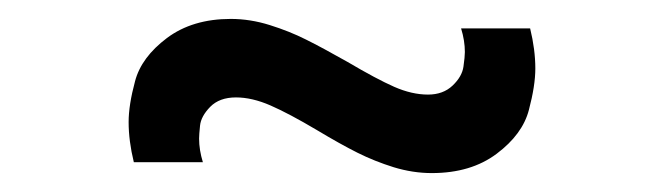

<svg xmlns="http://www.w3.org/2000/svg" viewBox="-20 -416 702 203"><path d="M436.5 -233Q416.5 -233 396.2 -239.2Q376 -245.5 358 -254.5Q340 -263.5 315 -278.5Q285.5 -296 266 -304.5Q246.5 -313 229.5 -313Q212 -313 202.2 -303Q192.5 -293 191.5 -283.2Q190.5 -273.5 190.5 -269.5Q190.5 -257.5 194.5 -244.5H121.5Q116 -267 116 -287Q116 -305 122.8 -330.2Q129.5 -355.5 156.5 -375.8Q183.5 -396 224 -396Q244.5 -396 265.2 -389.5Q286 -383 303.5 -374.2Q321 -365.5 347.5 -350.5Q378 -332.5 396.8 -324.2Q415.5 -316 432.5 -316Q448.5 -316 458.5 -325.5Q468.5 -335 470 -345.5Q471.5 -356 471.5 -361Q471.5 -373 467.5 -386H540.5Q546 -363.5 546 -343.5Q546 -325.5 539.2 -299.8Q532.5 -274 505.2 -253.5Q478 -233 436.5 -233Z"/></svg>

Font: Vela Sans
Style: Regular
Weight: 400
Designer: Principal design: Mikhail Sharanda - project Manrope.
Design modification: Ravid Balaliev
Foundry: Mikhail Sharanda
Version: Version 1.001